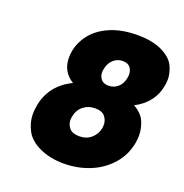

<svg xmlns="http://www.w3.org/2000/svg" viewBox="-135 -866 954 998"><g transform="rotate(20 342.0 -366.5)"><path d="M227 -397Q162 -437 162 -514Q162 -531 165 -550Q175 -604 211 -648.5Q247 -693 310 -719.5Q373 -746 458 -746Q543 -746 596 -719.5Q649 -693 666.5 -655.5Q684 -618 684 -584Q684 -567 681 -550Q672 -497 641.5 -458.5Q611 -420 565 -397Q612 -370 627.5 -333Q643 -296 643 -259Q643 -240 640 -219Q627 -146 580.5 -93.5Q534 -41 467 -14Q400 13 324 13Q248 13 190 -14Q132 -41 109 -85Q86 -129 86 -174Q86 -196 90 -219Q100 -280 135 -325Q170 -370 227 -397ZM484 -519Q486 -529 486 -538Q486 -560 473.5 -576.5Q461 -593 431 -593Q402 -593 380 -573Q358 -553 352 -519Q350 -509 350 -501Q350 -480 363 -463.5Q376 -447 405 -447Q434 -447 456 -466Q478 -485 484 -519ZM381 -313Q343 -313 315.5 -290.5Q288 -268 282 -230Q280 -220 280 -212Q280 -188 296.5 -168Q313 -148 352 -148Q391 -148 417.5 -171Q444 -194 451 -230Q452 -239 452 -247Q452 -273 435.5 -293Q419 -313 381 -313Z"/></g></svg>

Font: Fz Poppins ExtBd
Style: Italic
Weight: 800
Italic angle: -10°
Designer: Ninad Kale (Devanagari), Jonny Pinhorn (Latin)
Foundry: Indian Type Foundry
Version: Vit hóa bi Vntype.Com & FontZin.Com